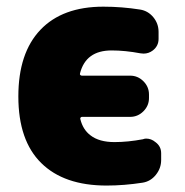

<svg xmlns="http://www.w3.org/2000/svg" viewBox="-20 -578 566 587"><path d="M295.9 -557.6Q352.5 -557.6 408.2 -548.8Q432.6 -544.9 448.7 -525.4Q464.8 -505.9 464.8 -480.5V-459Q464.8 -437.5 447.3 -423.8Q434.6 -414.1 418.9 -414.1Q414.1 -414.1 409.2 -415Q362.3 -423.8 321.3 -423.8Q242.2 -423.8 224.6 -353.5Q223.6 -350.6 225.6 -348.6Q227.5 -346.7 230.5 -346.7H377.9Q401.4 -346.7 418.5 -329.6Q435.5 -312.5 435.5 -289.1V-278.3Q435.5 -254.9 418.5 -237.8Q401.4 -220.7 377.9 -220.7H230.5Q228.5 -220.7 226.6 -218.8Q224.6 -216.8 225.6 -213.9Q233.4 -181.6 256.8 -164.1Q283.2 -143.6 330.1 -143.6Q371.1 -143.6 417 -152.3Q421.9 -154.3 426.8 -154.3Q442.4 -154.3 455.1 -143.6Q472.7 -130.9 472.7 -109.4V-88.9Q472.7 -63.5 456.5 -43.5Q440.4 -23.4 416 -19.5Q359.4 -10.7 305.7 -10.7Q175.8 -10.7 106 -79.6Q36.1 -148.4 36.1 -283.2Q36.1 -416 103.5 -486.8Q170.9 -557.6 295.9 -557.6Z"/></svg>

Font: Gen Jyuu Gothic Heavy
Style: Bold
Weight: 900
Designer: [Source Han Sans]
Ryoko NISHIZUKA  (kana & ideographs); Paul D. Hunt (Latin, Greek & Cyrillic); Wenlong ZHANG  (bopomofo
Version: Version 1.002.20150607